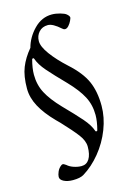

<svg xmlns="http://www.w3.org/2000/svg" viewBox="-120 -703 639 914"><g transform="rotate(-15 200.0 -246.0)"><path d="M61 116Q61 106 67.5 90.5Q74 75 89 64Q93 62 95 62Q100 62 111 70Q123 81 142.5 87.5Q162 94 180 94Q205 94 218.5 72.5Q232 51 232 12Q232 -17 208 -48.5Q184 -80 136 -131L118 -149Q71 -197 47.5 -241Q24 -285 24 -329Q24 -391 40.5 -432.5Q57 -474 90 -513Q103 -562 141 -601Q179 -640 229 -640Q248 -640 269.5 -634Q291 -628 299 -621Q311 -611 311 -603Q311 -600 305.5 -588Q300 -576 291 -566Q282 -556 273 -556Q266 -556 260 -562Q222 -596 198 -596Q170 -596 153.5 -577.5Q137 -559 137 -533Q137 -506 166 -466.5Q195 -427 241 -385Q301 -331 323.5 -280Q346 -229 346 -159Q346 -102 323.5 -44Q301 14 262 61.5Q223 109 177 137Q159 148 123 148Q97 148 79 139Q61 130 61 116ZM296 -51Q307 -93 307 -124Q307 -174 285.5 -215Q264 -256 217 -305Q164 -359 134 -393.5Q104 -428 94 -458Q93 -462 89 -461.5Q85 -461 84 -458Q73 -416 73 -385Q73 -335 94.5 -294Q116 -253 163 -204Q216 -150 246 -115.5Q276 -81 286 -51Q287 -47 291 -47.5Q295 -48 296 -51Z"/></g></svg>

Font: EB Garamond
Style: Regular
Weight: 400
Designer: Georg Duffner and Octavio Pardo
Foundry: Georg Duffner
Version: Version 1.000; ttfautohint (v1.6)